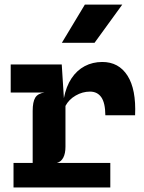

<svg xmlns="http://www.w3.org/2000/svg" viewBox="-20 -832 640 852"><path d="M40 0V-109H469.5V0ZM27.5 -421.5V-546H226.5V-421.5ZM125 -10V-339.5Q125 -380 136.5 -398.8Q148 -417.5 178 -421.5L125 -454V-546H254L263.5 -396.5Q273.5 -448.5 297.2 -484.2Q321 -520 356 -538.5Q391 -557 434 -557Q507 -557 545.8 -496.2Q584.5 -435.5 579.5 -320.5H447.5Q447 -375.5 429.5 -400.5Q412 -425.5 379.5 -425.5Q346 -425.5 315.8 -408Q285.5 -390.5 270.5 -362V-180.5Q270.5 -151 260.8 -132.5Q251 -114 232.5 -109L270.5 -82L272 -10ZM254.5 -642 356.5 -811.5H522.5L399.5 -642Z"/></svg>

Font: Spline Sans Mono
Style: Bold
Weight: 700
Designer: Eben Sorkin, Mirko Velimirovic
Foundry: Sorkin Type
Version: Version 1.004